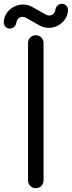

<svg xmlns="http://www.w3.org/2000/svg" viewBox="-58 -994 379 1014"><path d="M90 -41C90 -18 108 0 131 0C154 0 172 -18 172 -41V-767C172 -790 154 -808 131 -808C108 -808 90 -790 90 -767ZM150 -860C165 -851 182 -847 201 -847C252 -847 301 -889 301 -942C301 -959 288 -974 269 -974C252 -974 238 -961 235 -944C232 -925 220 -912 201 -912C195 -912 189 -914 182 -918L113 -957C98 -966 81 -970 62 -970C11 -970 -38 -928 -38 -875C-38 -858 -25 -843 -6 -843C11 -843 25 -856 28 -873C31 -892 43 -905 62 -905C67 -905 74 -903 81 -899ZM150 -860C165 -851 182 -847 201 -847C252 -847 301 -889 301 -942C301 -959 288 -974 269 -974C252 -974 238 -961 235 -944C232 -925 220 -912 201 -912C195 -912 189 -914 182 -918L113 -957C98 -966 81 -970 62 -970C11 -970 -38 -928 -38 -875C-38 -858 -25 -843 -6 -843C11 -843 25 -856 28 -873C31 -892 43 -905 62 -905C67 -905 74 -903 81 -899Z"/></svg>

Font: Fabada
Style: Regular
Weight: 400
Designer: deFharo
Foundry: deFharo.com
Version: Version 4.000 2011 initial release